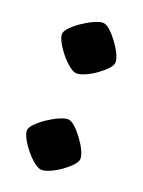

<svg xmlns="http://www.w3.org/2000/svg" viewBox="-106 -565 464 623"><g transform="rotate(20 125.5 -253.5)"><path d="M116 5Q106 5 91 -6.5Q76 -18 61.5 -35.5Q47 -53 37.5 -70.5Q28 -88 28 -99Q28 -109 41 -122.5Q54 -136 73 -149Q92 -162 111 -170.5Q130 -179 141 -179Q152 -179 165.5 -167Q179 -155 192.5 -137Q206 -119 214.5 -101.5Q223 -84 223 -72Q223 -62 211 -49Q199 -36 181.5 -23.5Q164 -11 146 -3Q128 5 116 5ZM116 -328Q106 -328 91 -339.5Q76 -351 61.5 -368.5Q47 -386 37.5 -403.5Q28 -421 28 -432Q28 -442 41 -455.5Q54 -469 73 -482Q92 -495 111 -503.5Q130 -512 141 -512Q152 -512 165.5 -500Q179 -488 192.5 -470Q206 -452 214.5 -434.5Q223 -417 223 -405Q223 -395 211 -382Q199 -369 181.5 -356.5Q164 -344 146 -336Q128 -328 116 -328Z"/></g></svg>

Font: Texturina ExtraBold
Style: Regular
Weight: 800
Designer: Guillermo Torres Carreño
Foundry: Omnibus-Type
Version: Version 1.002; ttfautohint (v1.8.3)